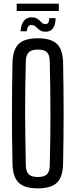

<svg xmlns="http://www.w3.org/2000/svg" viewBox="-20 -1015 410 1042"><path d="M185.2 7.2Q112.6 7.2 80.8 -24.2Q49 -55.6 47.7 -127.8Q46.3 -197.9 45.6 -265.4Q44.9 -332.9 44.9 -399.9Q44.9 -466.9 45.6 -534.4Q46.3 -601.9 47.7 -672Q49 -744.5 80.8 -775.9Q112.6 -807.2 185.2 -807.2Q257.9 -807.2 289.7 -775.9Q321.4 -744.5 322.5 -672Q323.7 -601.7 324.5 -534Q325.3 -466.3 325.3 -399.6Q325.3 -332.8 324.5 -265.3Q323.7 -197.9 322.5 -127.8Q321.4 -55.6 289.7 -24.2Q257.9 7.2 185.2 7.2ZM185.2 -54.4Q219.5 -54.4 234.5 -68.6Q249.5 -82.9 250 -116.5Q252.1 -188.6 252.9 -259.9Q253.7 -331.2 253.7 -402.1Q253.7 -472.9 252.7 -543.3Q251.7 -613.6 250 -683.3Q249.5 -717.2 234.4 -731.6Q219.3 -746 185.2 -746Q151.5 -746 136.4 -731.6Q121.2 -717.2 120.2 -683.3Q118.2 -613.6 117.2 -543.3Q116.1 -472.9 116.3 -402.1Q116.5 -331.2 117.6 -259.9Q118.6 -188.6 120.2 -116.5Q121.2 -82.9 136.4 -68.6Q151.5 -54.4 185.2 -54.4ZM247.7 -916.6H281.8Q281.2 -880.2 267.5 -861.5Q253.7 -842.8 228 -842.8Q210.8 -842.8 200.8 -848.3Q190.8 -853.7 183.8 -861Q176.8 -868.3 169.3 -873.8Q161.8 -879.2 149.6 -879.2Q138.7 -879.2 132.9 -870.4Q127 -861.6 125 -845.4H91.4Q94.6 -883.3 109.7 -902.1Q124.8 -920.9 150.6 -920.9Q168.4 -920.9 178.7 -915.3Q189 -909.8 195.9 -902.6Q202.8 -895.4 209.4 -889.8Q216 -884.2 227.2 -884.2Q237.8 -884.2 242.6 -892.5Q247.5 -900.8 247.7 -916.6ZM70.6 -995.2H299.2V-955.3H70.6Z"/></svg>

Font: Big Shoulders Thin
Style: Regular
Weight: 100
Designer: Patric King
Foundry: XO Type Co
Version: Version 2.002